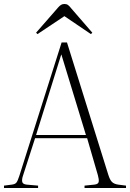

<svg xmlns="http://www.w3.org/2000/svg" viewBox="-30 -943 652 963"><path d="M-10 0V-12L29 -17Q46 -19 52.5 -27.5Q59 -36 67 -61L279 -730H306L513 -67Q521 -41 531.5 -30.5Q542 -20 563 -17L602 -12V0H394V-12L443 -17Q463 -19 465 -31Q467 -43 461 -64L407 -250H146L85 -61Q79 -43 81.5 -31Q84 -19 104 -17L161 -12V0ZM151 -266H401L278 -669H277ZM158 -772 151 -779 262 -906Q269 -914 276 -918.5Q283 -923 293 -923Q304 -923 311 -918Q318 -913 329 -899L433 -779L426 -772L293 -862Z"/></svg>

Font: Display Extralight
Style: Regular
Weight: 200
Designer: Latin by Veronika Burian and Jose Scaglione. Greek by Irene Vlachou. Cyrillic by Vera Evstafieva.
Foundry: TypeTogether
Version: Version 3.002